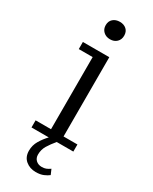

<svg xmlns="http://www.w3.org/2000/svg" viewBox="-226 -745 780 982"><g transform="rotate(30 164.5 -253.5)"><path d="M168 -591Q144 -591 128.5 -605.5Q113 -620 113 -643Q113 -667 128.5 -680.5Q144 -694 168 -694Q192 -694 207 -680.5Q222 -667 222 -643Q222 -620 207 -605.5Q192 -591 168 -591ZM46 0V-42H137V-468H55V-510H211V-42H293V0H195Q173 26 158.5 50Q144 74 144 103Q144 124 157.5 136.5Q171 149 192 149Q206 149 216.5 145Q227 141 240 132L253 162Q242 171 223.5 179Q205 187 178 187Q143 187 118.5 166.5Q94 146 94 109Q94 77 110 50Q126 23 148 0Z"/></g></svg>

Font: Montagu Slab 16pt Light
Style: Regular
Weight: 300
Designer: Florian Karsten
Foundry: Florian Karsten
Version: Version 1.000; ttfautohint (v1.8.3)